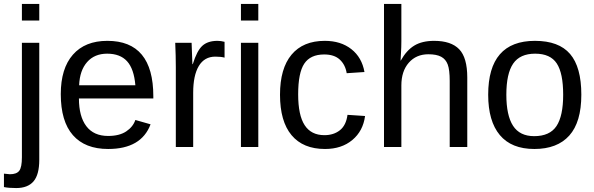

<svg xmlns="http://www.w3.org/2000/svg" viewBox="-44 -745 3009 973"><path d="M67 -641V-725H155V-641ZM155 65Q155 140 126 174Q97 208 38 208Q0 208 -24 203V135L6 138Q40 138 53.5 120.5Q67 103 67 52V-528H155Z M356 -246Q356 -155 393.5 -105.5Q431 -56 504 -56Q561 -56 595.5 -79Q630 -102 642 -137L719 -115Q672 10 504 10Q387 10 325.5 -60Q264 -130 264 -268Q264 -398 325.5 -468Q387 -538 500 -538Q733 -538 733 -257V-246ZM642 -313Q635 -396 600 -434.5Q565 -473 499 -473Q435 -473 397.5 -430.5Q360 -388 357 -313Z M847 0V-405Q847 -461 844 -528H927Q931 -438 931 -420H933Q954 -488 981.5 -513Q1009 -538 1058 -538Q1076 -538 1094 -533V-453Q1076 -458 1047 -458Q992 -458 963.5 -410.5Q935 -363 935 -275V0Z M1177 -641V-725H1265V-641ZM1177 0V-528H1265V0Z M1467 -267Q1467 -161 1500 -110.5Q1533 -60 1600 -60Q1647 -60 1678.5 -85Q1710 -110 1717 -163L1806 -157Q1796 -81 1741.5 -35.5Q1687 10 1603 10Q1492 10 1433.5 -60Q1375 -130 1375 -265Q1375 -398 1433.5 -468Q1492 -538 1602 -538Q1683 -538 1736.5 -496Q1790 -454 1803 -380L1713 -374Q1706 -417 1678 -443Q1650 -469 1599 -469Q1529 -469 1498 -422.5Q1467 -376 1467 -267Z M1987 -438Q2016 -490 2055.5 -514Q2095 -538 2156 -538Q2242 -538 2283 -495.5Q2324 -453 2324 -352V0H2235V-335Q2235 -391 2225 -418Q2215 -445 2191.5 -457.5Q2168 -470 2127 -470Q2065 -470 2027.5 -427Q1990 -384 1990 -312V0H1902V-725H1990V-536Q1990 -506 1988 -474.5Q1986 -443 1986 -438Z M2902 -265Q2902 -126 2841 -58Q2780 10 2664 10Q2548 10 2489 -60.5Q2430 -131 2430 -265Q2430 -538 2667 -538Q2788 -538 2845 -471.5Q2902 -405 2902 -265ZM2810 -265Q2810 -374 2777.5 -423.5Q2745 -473 2668 -473Q2591 -473 2556.5 -422.5Q2522 -372 2522 -265Q2522 -160 2556 -107.5Q2590 -55 2663 -55Q2742 -55 2776 -106Q2810 -157 2810 -265Z"/></svg>

Font: TharLon
Style: Regular
Weight: 400
Designer: Sai Zin Di Di Zone
Foundry: Sai Zin Di Di Zone, Sun Tun
Version: Version 1.003 September 27 2012